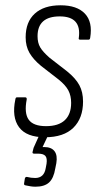

<svg xmlns="http://www.w3.org/2000/svg" viewBox="-20 -511 381 726"><path d="M150 8Q80 8 52 -30Q24 -68 38 -135Q39 -143 44 -143H75Q82 -143 81 -135Q71 -83 88.5 -58.5Q106 -34 154 -34Q201 -34 225 -56.5Q249 -79 249 -122Q249 -149 238.5 -169Q228 -189 202 -210L135 -262Q106 -286 91.5 -311Q77 -336 77 -370Q77 -428 111.5 -459.5Q146 -491 209 -491Q271 -491 301 -459.5Q331 -428 321 -368Q320 -361 315 -361H283Q276 -361 278 -368Q289 -449 206 -449Q122 -449 122 -374Q122 -349 132 -332Q142 -315 167 -293L234 -241Q266 -215 280 -189Q294 -163 294 -127Q294 -64 257.5 -28Q221 8 150 8ZM114 195Q105 195 95.5 193.5Q86 192 77 190Q70 189 71 183L74 164Q76 157 82 158Q90 160 97.5 161Q105 162 113 162Q147 162 153 124L156 108Q159 87 151.5 78.5Q144 70 124 70H109Q102 70 103 64Q104 60 105 56Q106 52 107 48L133 -10Q136 -17 140 -17H163Q167 -17 168 -15.5Q169 -14 167 -10L141 45H147Q174 45 186 60.5Q198 76 193 106L189 126Q183 163 165.5 179Q148 195 114 195Z"/></svg>

Font: Sofia Sans Condensed Light
Style: Italic
Weight: 300
Italic angle: -9°
Version: Version 4.100